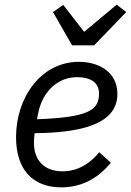

<svg xmlns="http://www.w3.org/2000/svg" viewBox="-20 -794 563 826"><path d="M385 -599 523 -742 482 -774 342 -657 252 -773 208 -742 290 -599ZM244 12C318 12 393 -16 457 -94L407 -139C367 -90 314 -57 249 -57C169 -57 126 -106 126 -179C126 -190 127 -207 129 -221C369 -223 485 -277 485 -390C485 -483 407 -528 319 -528C157 -528 49 -375 49 -204C49 -64 121 12 244 12ZM311 -462C360 -462 406 -446 406 -391C406 -320 360 -289 139 -281L145 -310C164 -402 230 -462 311 -462Z"/></svg>

Font: Braiins Sans
Style: Italic
Weight: 400
Italic angle: -11.31°
Designer: Mike Abbink, Paul van der Laan, Pieter van Rosmalen, Jiri Chlebus, Lubos Buracinsky
Foundry: Bold Monday, Sudetype
Version: Version 1.000;hotconv 1.0.109;makeotfexe 2.5.65596